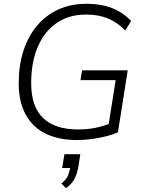

<svg xmlns="http://www.w3.org/2000/svg" viewBox="-20 -733 762 1016"><path d="M387 8Q290 8 221 -26Q152 -60 115.5 -127.5Q79 -195 79 -292Q79 -387 104 -464Q129 -541 176 -597Q223 -653 289 -683Q355 -713 439 -713Q490 -713 533.5 -702.5Q577 -692 612.5 -671Q648 -650 674 -622L643 -572Q601 -615 551 -635.5Q501 -656 435 -656Q345 -656 280 -611.5Q215 -567 180 -485.5Q145 -404 145 -293Q145 -169 208 -108.5Q271 -48 393 -48Q446 -48 489 -57.5Q532 -67 571 -82L550 -44L592 -309H406L414 -361H656L604 -33Q578 -21 542.5 -12Q507 -3 467 2.5Q427 8 387 8ZM329 263 305 238Q332 216 340 195.5Q348 175 353 148L369 156H309L321 83H405L395 147Q389 185 374 213.5Q359 242 329 263Z"/></svg>

Font: Nunito Sans 12pt Light
Style: Italic
Weight: 300
Italic angle: -9°
Designer: Vernon Adams
Foundry: Vernon Adams
Version: Version 3.101;gftools[0.9.27]